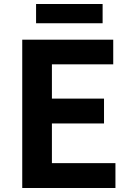

<svg xmlns="http://www.w3.org/2000/svg" viewBox="-20 -938 655 958"><path d="M91 0H556V-124H239V-322H499V-446H239V-617H545V-740H91ZM160 -822H492V-918H160Z"/></svg>

Font: Source Han Sans SC Bold
Style: Regular
Weight: 700
Designer: Ryoko NISHIZUKA (kana & ideographs); Paul D. Hunt (Latin, Greek & Cyrillic); Wenlong ZHANG (bopomofo); Sandoll Communica
Foundry: Adobe Systems Incorporated
Version: Version 1.001;PS 1.001;hotconv 1.0.78;makeotf.lib2.5.61930